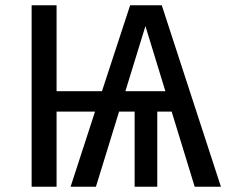

<svg xmlns="http://www.w3.org/2000/svg" viewBox="-20 -709 865 729"><path d="M719.2 0 631.8 -285.2H577.1V0H491.2V-285.2H432.1L344.2 0H248L340.8 -285.2H194.8V0H100.1V-689H194.8V-362.8H367.2L474.1 -689H594.2L818.8 0ZM456.1 -362.8H607.9L532.2 -609.9Z"/></svg>

Font: FiraGO
Style: Regular
Weight: 400
Designer: bBox Type
Foundry: bBox Type GmbH
Version: Version 1.001;PS 001.001;hotconv 1.0.88;makeotf.lib2.5.64775